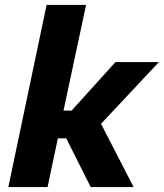

<svg xmlns="http://www.w3.org/2000/svg" viewBox="-20 -763 668 783"><path d="M14 0 170 -743H331L239 -312H272L451 -510H628L392 -258L525 0H350L250 -199H216L174 0Z"/></svg>

Font: Saira Thin
Style: Bold Italic
Weight: 700
Italic angle: -12°
Version: Version 1.101